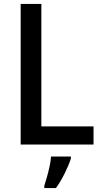

<svg xmlns="http://www.w3.org/2000/svg" viewBox="-20 -734 518 975"><path d="M85 0V-714H190V-92H455V0ZM340 71Q330 103 309 145.5Q288 188 264 221H205V209Q211 191 218.5 164.5Q226 138 232 110Q238 82 239 61H340Z"/></svg>

Font: Noto Sans Georgian SemiCondensed Medium
Style: Regular
Weight: 500
Width: 4
Designer: Monotype Design Team, Akaki Razmadze
Foundry: Google LLC
Version: Version 2.005; ttfautohint (v1.8.4.7-5d5b)